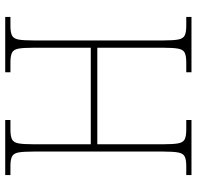

<svg xmlns="http://www.w3.org/2000/svg" viewBox="-29 -725 754 736"><g transform="rotate(-90 348.0 -357.0)"><path d="M45 0V-20H79Q104 -20 116 -26Q128 -32 131.5 -51Q135 -70 135 -108V-606Q135 -645 131.5 -663.5Q128 -682 116 -688Q104 -694 79 -694H45V-714H256V-694H219Q194 -694 182 -688Q170 -682 166.5 -663.5Q163 -645 163 -606V-386H533V-606Q533 -645 529.5 -663.5Q526 -682 514 -688Q502 -694 477 -694H439V-714H651V-694H617Q592 -694 580 -688Q568 -682 564.5 -663.5Q561 -645 561 -606V-108Q561 -70 564.5 -51Q568 -32 580 -26Q592 -20 617 -20H651V0H439V-20H477Q502 -20 514 -26Q526 -32 529.5 -51Q533 -70 533 -108V-361H163V-108Q163 -70 166.5 -51Q170 -32 182 -26Q194 -20 219 -20H256V0Z"/></g></svg>

Font: Noto Serif Bengali SemiCondensed Thin
Style: Regular
Weight: 100
Width: 4
Designer: Juan Bruce, Universal Thirst, Indian Type Foundry and the Monotype Design Team.
Foundry: Monotype Imaging Inc.
Version: Version 2.003; ttfautohint (v1.8.4.7-5d5b)